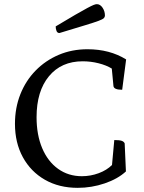

<svg xmlns="http://www.w3.org/2000/svg" viewBox="-20 -892 694 924"><path d="M354 12Q264 12 196 -27Q128 -66 90 -135.5Q52 -205 52 -296Q52 -373 78 -438.5Q104 -504 151.5 -552.5Q199 -601 262.5 -628Q326 -655 401 -655Q508 -655 587 -606L568 -460Q528 -460 526 -478L518 -562Q492 -578 454.5 -587.5Q417 -597 378 -597Q275 -597 215.5 -525Q156 -453 156 -328Q156 -243 183 -179Q210 -115 259.5 -79.5Q309 -44 374 -44Q416 -44 455 -58.5Q494 -73 519 -98L530 -218Q554 -218 565 -214.5Q576 -211 580 -202L586 -67Q547 -31 484 -9.5Q421 12 354 12ZM266 -733Q256 -733 252 -743Q248 -753 248 -765Q306 -800 342.5 -821Q379 -842 399.5 -853Q420 -864 430 -868Q440 -872 446 -872Q462 -872 473.5 -855Q485 -838 485 -817Q485 -810 479.5 -804.5Q474 -799 454 -791.5Q434 -784 389.5 -770.5Q345 -757 266 -733Z"/></svg>

Font: Petrona Medium
Style: Regular
Weight: 500
Designer: Ringo R. Seeber
Foundry: Ringo R. Seeber
Version: Version 2.001; ttfautohint (v1.8.3)